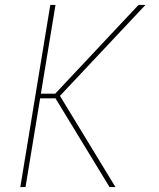

<svg xmlns="http://www.w3.org/2000/svg" viewBox="-20 -755 640 775"><path d="M446 0H422L204 -358H142L83 0H62L183 -735H204L145 -377H203L539 -735H567L222 -368Z"/></svg>

Font: Iosevka Thin Extended
Style: Italic
Weight: 100
Width: 7
Italic angle: -9°
Monospace: yes
Designer: Belleve Invis
Foundry: Belleve Invis
Version: Version 32.5.0; ttfautohint (v1.8.4)